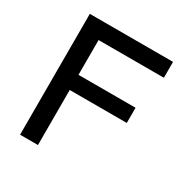

<svg xmlns="http://www.w3.org/2000/svg" viewBox="-162 -831 928 962"><g transform="rotate(30 302.5 -349.5)"><path d="M187.5 0H84V-699.2H565.4V-607.4H187.5V-406.2H517.6V-318.4H187.5Z"/></g></svg>

Font: Druckschrift BY WOK
Style: Medium
Weight: 400
Version: Version 001.000